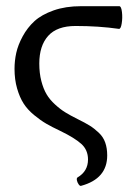

<svg xmlns="http://www.w3.org/2000/svg" viewBox="-20 -435 421 620"><path d="M242.2 165Q238.3 166.5 233.9 160.2Q229.5 153.8 228.3 147.2Q227.1 140.6 230 138.2Q264.2 118.2 264.2 80.1Q264.2 49.3 242.7 29.8Q221.2 10.3 174.8 -12.2Q147.9 -24.9 129.4 -35.6Q110.8 -46.4 89.8 -63.7Q68.8 -81.1 56.2 -100.8Q43.5 -120.6 35.2 -149.4Q26.9 -178.2 26.9 -212.9Q26.9 -238.8 32.5 -264.2Q38.1 -289.6 53.2 -317.6Q68.4 -345.7 91.3 -366.7Q114.3 -387.7 153.1 -401.4Q191.9 -415 241.2 -415H365.2Q371.6 -415 373.8 -396.2Q376 -377.4 373 -359.1Q370.1 -340.8 363.8 -341.8Q298.8 -351.1 224.1 -351.1Q164.1 -351.1 135.5 -319.1Q106.9 -287.1 106.9 -230Q106.9 -198.7 113.5 -173.3Q120.1 -147.9 130.4 -130.6Q140.6 -113.3 157.7 -97.7Q174.8 -82 190.7 -72.3Q206.5 -62.5 230 -50.8Q254.9 -38.6 269.8 -29.3Q284.7 -20 299.1 -6.3Q313.5 7.3 319.8 25.4Q326.2 43.5 326.2 66.9Q326.2 142.1 242.2 165Z"/></svg>

Font: Junicode SmCond
Style: Regular
Weight: 400
Width: 4
Designer: Peter S. Baker
Version: Version 2.206